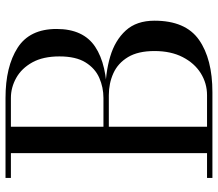

<svg xmlns="http://www.w3.org/2000/svg" viewBox="-67 -723 790 696"><g transform="rotate(-90 328.0 -375.0)"><path d="M31 0V-19.5H331Q374 -19.5 410.5 -42.2Q447 -65 469 -107.8Q491 -150.5 491 -210Q491 -269.5 469 -306Q447 -342.5 410.5 -359Q374 -375.5 331 -375.5H211V-388H341.5Q412 -388 471 -370.5Q530 -353 565.5 -314Q601 -275 601 -210Q601 -97.5 531.8 -48.8Q462.5 0 341.5 0ZM121 -7.5V-742.5H216.5V-7.5ZM211 -382V-395H321Q359 -395 393.5 -410Q428 -425 449.8 -460Q471.5 -495 471.5 -554.5Q471.5 -614 449.8 -653Q428 -692 393.5 -711.2Q359 -730.5 321 -730.5H31V-750H321Q434.5 -750 502.8 -706.2Q571 -662.5 571 -565Q571 -468 506.5 -425Q442 -382 321 -382Z"/></g></svg>

Font: Bodoni Moda SC
Style: Regular
Weight: 400
Designer: Owen Earl
Foundry: indestructible type
Version: Version 2.005